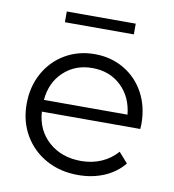

<svg xmlns="http://www.w3.org/2000/svg" viewBox="-75 -704 705 776"><g transform="rotate(10 277.5 -316.5)"><path d="M512 -222H108Q113 -146 165.5 -99.5Q218 -53 298 -53Q343 -53 381 -69.5Q419 -86 446 -117L483 -75Q451 -36 402.5 -15.5Q354 5 296 5Q222 5 164.5 -27Q107 -59 74.5 -115Q42 -171 42 -242Q42 -313 73 -369Q104 -425 158 -456.5Q212 -488 279 -488Q346 -488 399.5 -456.5Q453 -425 483 -369.5Q513 -314 513 -242ZM108 -270H451Q444 -342 397 -386.5Q350 -431 279 -431Q209 -431 161.5 -386.5Q114 -342 108 -270ZM137 -638H420V-594H137Z"/></g></svg>

Font: Montserrat Ace
Style: Regular
Weight: 400
Designer: Julieta Ulanovsky
Foundry: Julieta Ulanovsky
Version: Version 1